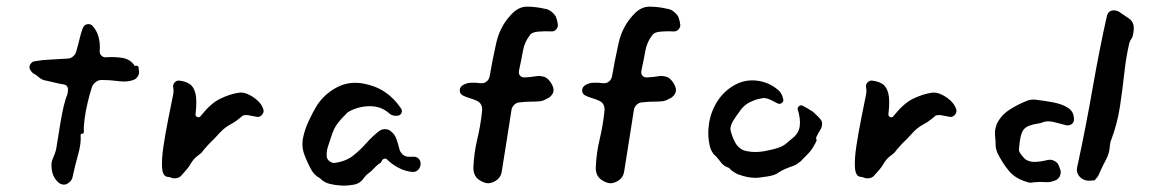

<svg xmlns="http://www.w3.org/2000/svg" viewBox="-20 -552 3580 593"><path d="M409 -335Q411 -325 405.5 -316Q400 -307 389 -304Q370 -298 345 -301.5Q320 -305 294 -305Q284 -305 275.5 -298.5Q267 -292 264 -283Q257 -262 250.5 -234.5Q244 -207 241 -182.5Q238 -158 239 -145Q239 -139 234 -139Q229 -139 229 -134Q231 -109 221.5 -75.5Q212 -42 205 -9Q203 6 190 14Q179 22 165 15Q138 -4 139 -45Q139 -53 144.5 -65.5Q150 -78 153 -89Q155 -100 158.5 -122.5Q162 -145 166.5 -172Q171 -199 176.5 -223Q182 -247 188 -260Q189 -265 189.5 -269Q190 -273 190 -278Q188 -289 178 -291Q165 -293 150.5 -296.5Q136 -300 123 -303Q110 -304 98 -315Q93 -320 86 -323.5Q79 -327 75 -334Q68 -342 73 -352Q78 -362 88 -363Q111 -367 135.5 -368Q160 -369 188 -371Q198 -371 206 -378Q214 -385 216 -395Q222 -416 226 -433Q230 -450 236 -466Q240 -475 248.5 -477Q257 -479 264 -474Q278 -460 284 -439Q290 -418 288 -395Q287 -387 292.5 -381Q298 -375 306 -375Q332 -377 356 -373.5Q380 -370 393 -353Q395 -347 401 -349Q408 -349 408 -343Q408 -341 408.5 -339Q409 -337 409 -335Z M792 -218Q797 -208 790.5 -199Q784 -190 774 -191Q763 -193 750.5 -195.5Q738 -198 730 -195Q729 -194 716.5 -184Q704 -174 694 -169Q673 -158 657.5 -140.5Q642 -123 626 -108Q622 -103 617.5 -98.5Q613 -94 609 -89Q605 -82 599 -77.5Q593 -73 587 -68Q582 -64 577.5 -58.5Q573 -53 570 -48Q564 -37 556.5 -28.5Q549 -20 541 -11Q536 -4 526.5 -2Q517 0 509 -3Q503 -6 496 -6Q482 -9 480.5 -35.5Q479 -62 485 -101.5Q491 -141 499.5 -183.5Q508 -226 515 -261Q517 -272 515 -281Q513 -290 519 -297Q525 -304 534 -303Q552 -301 565 -293Q578 -285 583.5 -264Q589 -243 584 -200Q583 -193 589.5 -190.5Q596 -188 600 -194Q631 -233 660 -247Q689 -261 714 -265Q731 -269 750 -259Q764 -252 775.5 -241.5Q787 -231 792 -218Z M1279 -44Q1278 -34 1271 -27Q1264 -20 1253 -21Q1231 -23 1210.5 -34Q1190 -45 1177 -58Q1173 -63 1167.5 -62Q1162 -61 1159 -55Q1158 -50 1149 -45Q1145 -42 1141.5 -38.5Q1138 -35 1134 -31Q1127 -23 1118.5 -17Q1110 -11 1103 -1Q1090 17 1068 19Q1051 22 1033 21Q1015 20 999 16Q985 13 973 3Q971 1 969 -1Q967 -3 964 -4Q951 -12 943 -25Q930 -48 920 -74.5Q910 -101 917 -131Q922 -154 934.5 -180.5Q947 -207 958 -225Q981 -261 1019 -281.5Q1057 -302 1102 -294Q1140 -287 1168.5 -268Q1197 -249 1218 -218Q1223 -211 1220.5 -204Q1218 -197 1210 -195Q1194 -192 1183 -201Q1158 -224 1123 -224Q1088 -224 1059 -208Q1055 -206 1052.5 -204Q1050 -202 1048 -199Q1036 -188 1023.5 -172Q1011 -156 1003 -130Q999 -117 993.5 -101Q988 -85 989 -71Q989 -61 997 -54.5Q1005 -48 1015 -49Q1049 -54 1071 -71.5Q1093 -89 1111.5 -110Q1130 -131 1152 -148Q1161 -154 1172 -153Q1183 -152 1190 -144Q1200 -136 1205 -121Q1210 -106 1214 -90Q1217 -80 1225.5 -73.5Q1234 -67 1245 -68H1255Q1266 -69 1273 -62Q1280 -55 1279 -44Z M1703 -476Q1704 -468 1697.5 -461Q1691 -454 1682 -455Q1665 -456 1644 -454.5Q1623 -453 1617 -444Q1600 -422 1595.5 -396.5Q1591 -371 1583 -334Q1581 -324 1586.5 -318Q1592 -312 1602 -313Q1622 -314 1635 -316.5Q1648 -319 1663 -314Q1671 -310 1677.5 -302Q1684 -294 1687 -286Q1696 -265 1675 -250Q1668 -246 1660 -242.5Q1652 -239 1644 -239Q1632 -238 1618 -238Q1604 -238 1587 -236Q1577 -236 1569.5 -229.5Q1562 -223 1560 -214Q1555 -182 1548 -137.5Q1541 -93 1530 -24Q1527 0 1504 10Q1491 16 1480 13Q1469 10 1459 3Q1442 -9 1442 -34Q1444 -80 1454 -121.5Q1464 -163 1469 -209Q1471 -233 1452 -241Q1441 -246 1429 -249.5Q1417 -253 1408 -258Q1400 -263 1400 -272.5Q1400 -282 1408 -288Q1420 -296 1435 -296.5Q1450 -297 1465 -295Q1475 -294 1482.5 -300Q1490 -306 1492 -315Q1501 -367 1512.5 -418.5Q1524 -470 1558 -506Q1581 -532 1609 -531.5Q1637 -531 1662 -525Q1673 -524 1683 -516Q1693 -508 1697 -500Q1702 -487 1703 -476Z M2081 -476Q2082 -468 2075.5 -461Q2069 -454 2060 -455Q2043 -456 2022 -454.5Q2001 -453 1995 -444Q1978 -422 1973.5 -396.5Q1969 -371 1961 -334Q1959 -324 1964.5 -318Q1970 -312 1980 -313Q2000 -314 2013 -316.5Q2026 -319 2041 -314Q2049 -310 2055.5 -302Q2062 -294 2065 -286Q2074 -265 2053 -250Q2046 -246 2038 -242.5Q2030 -239 2022 -239Q2010 -238 1996 -238Q1982 -238 1965 -236Q1955 -236 1947.5 -229.5Q1940 -223 1938 -214Q1933 -182 1926 -137.5Q1919 -93 1908 -24Q1905 0 1882 10Q1869 16 1858 13Q1847 10 1837 3Q1820 -9 1820 -34Q1822 -80 1832 -121.5Q1842 -163 1847 -209Q1849 -233 1830 -241Q1819 -246 1807 -249.5Q1795 -253 1786 -258Q1778 -263 1778 -272.5Q1778 -282 1786 -288Q1798 -296 1813 -296.5Q1828 -297 1843 -295Q1853 -294 1860.5 -300Q1868 -306 1870 -315Q1879 -367 1890.5 -418.5Q1902 -470 1936 -506Q1959 -532 1987 -531.5Q2015 -531 2040 -525Q2051 -524 2061 -516Q2071 -508 2075 -500Q2080 -487 2081 -476Z M2519 -169Q2519 -159 2513 -150Q2507 -141 2501 -128Q2500 -125 2501.5 -121.5Q2503 -118 2501 -115Q2489 -91 2477.5 -79Q2466 -67 2453 -54Q2441 -44 2431 -40Q2419 -36 2407 -31Q2395 -26 2384 -19Q2378 -14 2368 -11Q2355 -7 2325.5 -3.5Q2296 0 2258 -14Q2253 -17 2248.5 -19.5Q2244 -22 2239 -26Q2236 -29 2233 -32Q2230 -35 2225 -36Q2212 -42 2204 -54Q2200 -59 2195 -65Q2190 -71 2185 -75Q2181 -80 2178 -85.5Q2175 -91 2173 -98Q2164 -134 2170 -171.5Q2176 -209 2196.5 -240.5Q2217 -272 2250 -290Q2281 -307 2317 -303Q2353 -299 2381 -276Q2395 -266 2399 -246Q2401 -239 2394.5 -234Q2388 -229 2381 -233Q2372 -238 2361.5 -243Q2351 -248 2343 -249Q2340 -250 2325.5 -247Q2311 -244 2293.5 -235Q2276 -226 2263 -206Q2256 -197 2245.5 -180.5Q2235 -164 2236 -151Q2238 -142 2241.5 -132.5Q2245 -123 2249 -115Q2261 -90 2287 -85Q2313 -80 2340.5 -85Q2368 -90 2385 -96Q2399 -101 2408.5 -109Q2418 -117 2425 -123Q2447 -139 2450 -162Q2453 -185 2444 -213Q2442 -219 2447.5 -224Q2453 -229 2460 -225Q2465 -222 2470 -219.5Q2475 -217 2479 -214Q2484 -211 2489 -208Q2494 -205 2498 -200Q2506 -193 2513 -185Q2520 -177 2519 -169Z M2932 -218Q2937 -208 2930.5 -199Q2924 -190 2914 -191Q2903 -193 2890.5 -195.5Q2878 -198 2870 -195Q2869 -194 2856.5 -184Q2844 -174 2834 -169Q2813 -158 2797.5 -140.5Q2782 -123 2766 -108Q2762 -103 2757.5 -98.5Q2753 -94 2749 -89Q2745 -82 2739 -77.5Q2733 -73 2727 -68Q2722 -64 2717.5 -58.5Q2713 -53 2710 -48Q2704 -37 2696.5 -28.5Q2689 -20 2681 -11Q2676 -4 2666.5 -2Q2657 0 2649 -3Q2643 -6 2636 -6Q2622 -9 2620.5 -35.5Q2619 -62 2625 -101.5Q2631 -141 2639.5 -183.5Q2648 -226 2655 -261Q2657 -272 2655 -281Q2653 -290 2659 -297Q2665 -304 2674 -303Q2692 -301 2705 -293Q2718 -285 2723.5 -264Q2729 -243 2724 -200Q2723 -193 2729.5 -190.5Q2736 -188 2740 -194Q2771 -233 2800 -247Q2829 -261 2854 -265Q2871 -269 2890 -259Q2904 -252 2915.5 -241.5Q2927 -231 2932 -218Z M3479 -443Q3478 -437 3474 -431.5Q3470 -426 3468 -419Q3458 -377 3452.5 -326.5Q3447 -276 3439 -223Q3431 -170 3412 -120Q3410 -116 3409.5 -112Q3409 -108 3408 -104Q3407 -79 3396 -59Q3385 -39 3375 -16Q3372 -7 3364 1Q3362 5 3359 5Q3345 7 3336.5 5.5Q3328 4 3322 0Q3302 -14 3307 -36Q3333 -156 3354.5 -279Q3376 -402 3399 -504Q3404 -520 3420 -520Q3432 -520 3443 -511Q3456 -502 3466 -495.5Q3476 -489 3480 -477.5Q3484 -466 3479 -443ZM3297 -184Q3297 -174 3290.5 -169Q3284 -164 3274 -165Q3258 -169 3237 -174.5Q3216 -180 3203 -175Q3193 -171 3183.5 -170Q3174 -169 3163 -165Q3140 -159 3134 -136Q3129 -118 3127 -89Q3127 -83 3135.5 -72.5Q3144 -62 3147 -60Q3160 -51 3178.5 -52Q3197 -53 3217 -58Q3226 -60 3235.5 -55.5Q3245 -51 3249 -43Q3250 -40 3251.5 -37Q3253 -34 3254 -30Q3258 -21 3254.5 -11Q3251 -1 3242 4Q3225 12 3208.5 10.5Q3192 9 3173 11Q3161 14 3152 10Q3116 0 3095.5 -25Q3075 -50 3060 -81Q3055 -94 3055 -106Q3055 -115 3054 -124Q3053 -133 3053 -143Q3053 -153 3058 -168Q3071 -195 3095.5 -211.5Q3120 -228 3150 -240Q3164 -246 3179 -244Q3205 -241 3232 -236Q3259 -231 3277 -220Q3297 -208 3297 -184Z"/></svg>

Font: Slackside One
Style: Regular
Weight: 400
Version: Version 1.000